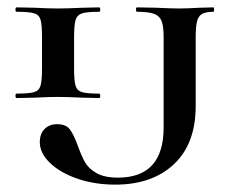

<svg xmlns="http://www.w3.org/2000/svg" viewBox="-20 -488 628 521"><path d="M249 -234Q252 -234 252 -228Q252 -222 249 -222L203 -223Q163 -225 136 -225Q112 -225 74 -223L25 -222Q22 -222 22 -228Q22 -234 25 -234Q59 -234 72.5 -238Q86 -242 90 -255.5Q94 -269 94 -303V-387Q94 -421 90 -434.5Q86 -448 72.5 -452Q59 -456 25 -456Q22 -456 22 -462Q22 -468 25 -468L74 -467Q112 -465 136 -465Q163 -465 205 -467L249 -468Q252 -468 252 -462Q252 -456 249 -456Q215 -456 202 -451.5Q189 -447 185 -433.5Q181 -420 181 -385V-303Q181 -269 185 -255.5Q189 -242 202.5 -238Q216 -234 249 -234ZM559 -456Q538 -456 528 -450Q518 -444 514.5 -429.5Q511 -415 511 -385V-200Q511 -98 452 -42.5Q393 13 293 13Q236 13 189 -3.5Q142 -20 115 -46.5Q88 -73 88 -102Q88 -125 101 -138Q114 -151 135 -151Q159 -151 169.5 -137Q180 -123 191 -93Q201 -65 210.5 -48Q220 -31 241.5 -18.5Q263 -6 300 -6Q424 -6 424 -142V-387Q424 -417 418.5 -431Q413 -445 398 -450.5Q383 -456 352 -456Q349 -456 349 -462Q349 -468 352 -468L404 -467Q444 -465 466 -465Q488 -465 522 -467L559 -468Q561 -468 561 -462Q561 -456 559 -456Z"/></svg>

Font: Cormorant SC SemiBold
Style: Regular
Weight: 600
Designer: Christian Thalmann (Catharsis Fonts)
Version: Version 3.000